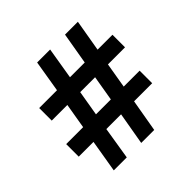

<svg xmlns="http://www.w3.org/2000/svg" viewBox="-163 -781 930 930"><g transform="rotate(-45 301.5 -316.0)"><path d="M136 -167H35V-253H151L173 -383H66V-469H188L215 -632H304L277 -469H378L406 -632H494L466 -469H568V-383H451L429 -253H538V-167H414L385 0H296L325 -167H224L197 0H108ZM341 -253 363 -383H261L239 -253Z"/></g></svg>

Font: Noto Sans Devanagari SemiCondensed SemiBold
Style: Regular
Weight: 600
Width: 4
Designer: Jelle Bosma - Monotype Design Team
Foundry: Monotype Imaging Inc.
Version: Version 2.004; ttfautohint (v1.8.4.7-5d5b)